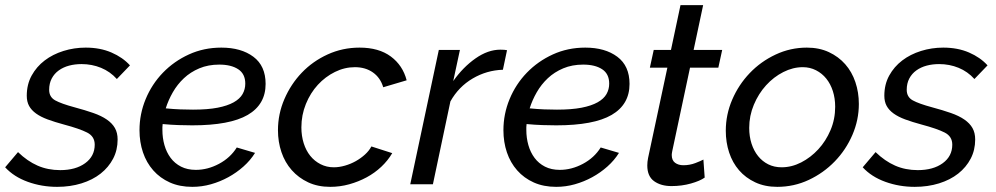

<svg xmlns="http://www.w3.org/2000/svg" viewBox="-44 -716 3871 746"><path d="M178 10Q118 10 64 -9.5Q10 -29 -24 -66L26 -125Q62 -90 102 -72.5Q142 -55 190 -55Q250 -55 287 -82Q324 -109 324 -154Q324 -186 294.5 -201Q265 -216 205 -232Q168 -242 141 -252Q114 -262 96 -275Q78 -288 69 -304.5Q60 -321 60 -344Q60 -388 79 -422.5Q98 -457 129.5 -481Q161 -505 202.5 -518Q244 -531 289 -531Q345 -531 389 -512Q433 -493 461 -462L410 -409Q384 -438 348.5 -452.5Q313 -467 273 -467Q247 -467 224.5 -461Q202 -455 184.5 -442.5Q167 -430 157 -411Q147 -392 147 -367Q147 -339 170.5 -326Q194 -313 246 -299Q287 -288 318.5 -277Q350 -266 371 -251.5Q392 -237 402.5 -218.5Q413 -200 413 -174Q413 -133 395.5 -99.5Q378 -66 347 -41.5Q316 -17 272.5 -3.5Q229 10 178 10Z M703 10Q654 10 616 -7Q578 -24 551.5 -54Q525 -84 511.5 -124Q498 -164 498 -210Q498 -273 522 -331Q546 -389 589 -433.5Q632 -478 690 -504.5Q748 -531 816 -531Q893 -531 940.5 -495.5Q988 -460 988 -390Q988 -310 918.5 -269.5Q849 -229 703 -229Q679 -229 649.5 -230Q620 -231 588 -234Q587 -228 587 -222Q587 -216 587 -211Q587 -180 595 -152Q603 -124 619 -102.5Q635 -81 659.5 -68.5Q684 -56 717 -56Q763 -56 807 -79.5Q851 -103 876 -143L947 -122Q929 -93 902 -69Q875 -45 843 -27.5Q811 -10 775.5 0Q740 10 703 10ZM808 -465Q765 -465 730.5 -450.5Q696 -436 670.5 -412Q645 -388 627.5 -357.5Q610 -327 600 -295Q630 -292 656.5 -291Q683 -290 706 -290Q763 -290 801.5 -297.5Q840 -305 864 -318.5Q888 -332 898.5 -350.5Q909 -369 909 -391Q909 -429 881.5 -447Q854 -465 808 -465Z M1239 10Q1191 10 1153.5 -7.5Q1116 -25 1089.5 -55Q1063 -85 1049.5 -125Q1036 -165 1036 -210Q1036 -273 1061 -331Q1086 -389 1128.5 -433.5Q1171 -478 1229 -504.5Q1287 -531 1353 -531Q1428 -531 1474.5 -496.5Q1521 -462 1536 -404L1445 -377Q1434 -414 1405 -434.5Q1376 -455 1335 -455Q1295 -455 1257.5 -436.5Q1220 -418 1191 -386.5Q1162 -355 1144.5 -312Q1127 -269 1127 -221Q1127 -188 1136 -159.5Q1145 -131 1161.5 -110.5Q1178 -90 1201.5 -78Q1225 -66 1253 -66Q1274 -66 1296.5 -72.5Q1319 -79 1338.5 -90Q1358 -101 1374 -115.5Q1390 -130 1399 -147L1480 -121Q1463 -92 1437.5 -68Q1412 -44 1380.5 -27Q1349 -10 1313 0Q1277 10 1239 10Z M1661 -522H1743L1717 -401Q1755 -455 1803.5 -489Q1852 -523 1900 -523Q1909 -523 1915 -522.5Q1921 -522 1926 -521L1910 -445Q1847 -443 1792.5 -411Q1738 -379 1706 -322L1638 0H1550Z M2117 10Q2068 10 2030 -7Q1992 -24 1965.5 -54Q1939 -84 1925.5 -124Q1912 -164 1912 -210Q1912 -273 1936 -331Q1960 -389 2003 -433.5Q2046 -478 2104 -504.5Q2162 -531 2230 -531Q2307 -531 2354.5 -495.5Q2402 -460 2402 -390Q2402 -310 2332.5 -269.5Q2263 -229 2117 -229Q2093 -229 2063.5 -230Q2034 -231 2002 -234Q2001 -228 2001 -222Q2001 -216 2001 -211Q2001 -180 2009 -152Q2017 -124 2033 -102.5Q2049 -81 2073.5 -68.5Q2098 -56 2131 -56Q2177 -56 2221 -79.5Q2265 -103 2290 -143L2361 -122Q2343 -93 2316 -69Q2289 -45 2257 -27.5Q2225 -10 2189.5 0Q2154 10 2117 10ZM2222 -465Q2179 -465 2144.5 -450.5Q2110 -436 2084.5 -412Q2059 -388 2041.5 -357.5Q2024 -327 2014 -295Q2044 -292 2070.5 -291Q2097 -290 2120 -290Q2177 -290 2215.5 -297.5Q2254 -305 2278 -318.5Q2302 -332 2312.5 -350.5Q2323 -369 2323 -391Q2323 -429 2295.5 -447Q2268 -465 2222 -465Z M2565 7Q2524 7 2497.5 -12Q2471 -31 2471 -73Q2471 -87 2474 -102L2549 -453H2481L2496 -522H2563L2600 -696H2688L2651 -522H2762L2747 -453H2637L2568 -129Q2566 -119 2566 -114Q2566 -93 2579 -83.5Q2592 -74 2611 -74Q2636 -74 2658 -82.5Q2680 -91 2689 -96L2694 -26Q2676 -13 2640.5 -3Q2605 7 2565 7Z M2976 10Q2928 10 2890.5 -7.5Q2853 -25 2827.5 -54.5Q2802 -84 2789 -123.5Q2776 -163 2776 -208Q2776 -271 2801 -329Q2826 -387 2869 -432Q2912 -477 2969.5 -504Q3027 -531 3091 -531Q3139 -531 3176.5 -513.5Q3214 -496 3240 -466.5Q3266 -437 3279.5 -397Q3293 -357 3293 -312Q3293 -250 3268 -192Q3243 -134 3199.5 -89Q3156 -44 3098.5 -17Q3041 10 2976 10ZM2993 -66Q3032 -66 3069 -85Q3106 -104 3135.5 -136Q3165 -168 3183 -210.5Q3201 -253 3201 -301Q3201 -334 3192 -362Q3183 -390 3166.5 -410.5Q3150 -431 3126.5 -443Q3103 -455 3075 -455Q3037 -455 2999.5 -436Q2962 -417 2932.5 -384.5Q2903 -352 2885 -309Q2867 -266 2867 -219Q2867 -186 2876 -158Q2885 -130 2901.5 -109.5Q2918 -89 2941 -77.5Q2964 -66 2993 -66Z M3510 10Q3450 10 3396 -9.5Q3342 -29 3308 -66L3358 -125Q3394 -90 3434 -72.5Q3474 -55 3522 -55Q3582 -55 3619 -82Q3656 -109 3656 -154Q3656 -186 3626.5 -201Q3597 -216 3537 -232Q3500 -242 3473 -252Q3446 -262 3428 -275Q3410 -288 3401 -304.5Q3392 -321 3392 -344Q3392 -388 3411 -422.5Q3430 -457 3461.5 -481Q3493 -505 3534.5 -518Q3576 -531 3621 -531Q3677 -531 3721 -512Q3765 -493 3793 -462L3742 -409Q3716 -438 3680.5 -452.5Q3645 -467 3605 -467Q3579 -467 3556.5 -461Q3534 -455 3516.5 -442.5Q3499 -430 3489 -411Q3479 -392 3479 -367Q3479 -339 3502.5 -326Q3526 -313 3578 -299Q3619 -288 3650.5 -277Q3682 -266 3703 -251.5Q3724 -237 3734.5 -218.5Q3745 -200 3745 -174Q3745 -133 3727.5 -99.5Q3710 -66 3679 -41.5Q3648 -17 3604.5 -3.5Q3561 10 3510 10Z"/></svg>

Font: PTCRaleway Medium
Style: Italic
Weight: 500
Italic angle: -12°
Designer: Matt McInerney, Pablo Impallari, Rodrigo Fuenzalida
Foundry: Matt McInerney, Pablo Impallari, Rodrigo Fuenzalida
Version: Version 3.000g; ttfautohint (v1.5) -l 8 -r 28 -G 28 -x 14 -D